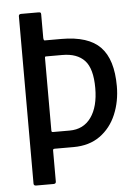

<svg xmlns="http://www.w3.org/2000/svg" viewBox="-52 -749 571 789"><g transform="rotate(-5 234.0 -354.0)"><path d="M431 -378Q431 -315 408.5 -261.5Q386 -208 341.5 -176Q297 -144 232 -144H154Q147 -144 147 -138V-9Q147 0 137 0H65Q55 0 55 -9V-699Q55 -708 65 -708H136Q142 -708 144.5 -706.5Q147 -705 147 -699V-601Q147 -598 148 -595Q149 -592 151 -591H221Q332 -591 381.5 -539.5Q431 -488 431 -378ZM342 -378Q342 -458 311 -491.5Q280 -525 219 -525H153Q149 -525 148 -524Q147 -523 147 -519V-219Q147 -213 153 -213H222Q279 -213 310.5 -257Q342 -301 342 -378Z"/></g></svg>

Font: Glory Thin Medium
Style: Regular
Weight: 500
Version: Version 1.011